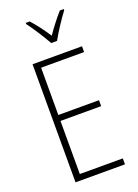

<svg xmlns="http://www.w3.org/2000/svg" viewBox="-175 -1019 784 1091"><g transform="rotate(-20 217.5 -474.0)"><path d="M225 -791H260C285 -836 326 -899 358 -941V-948H334C299 -908 271 -871 242 -829C216 -870 181 -916 152 -948H128V-941C156 -905 199 -837 225 -791ZM383 0V-36H123V-357H369V-393H123V-679H383V-714H84V0Z"/></g></svg>

Font: Noto Sans Myanmar UI Condensed ExtraLight
Style: Regular
Weight: 200
Width: 3
Designer: Monotype Design Team
Foundry: Monotype Imaging Inc.
Version: Version 2.103